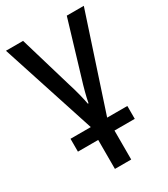

<svg xmlns="http://www.w3.org/2000/svg" viewBox="-192 -627 833 953"><g transform="rotate(-30 225.0 -150.0)"><path d="M448.2 -538.6 271 0H386.7V73.7H270.5V239.7H177.2V73.7H61V0H177.2L2 -538.6H100.1L189 -238.8Q201.7 -198.7 210 -165.5Q218.3 -132.3 222.7 -107.9H226.6Q231.4 -134.3 240 -166.7Q248.5 -199.2 259.8 -235.4L350.6 -538.6Z"/></g></svg>

Font: Open Sans SemiCondensed Medium
Style: Regular
Weight: 500
Width: 4
Designer: Monotype Design Team
Foundry: Monotype Imaging Inc.
Version: Version 3.000